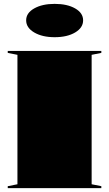

<svg xmlns="http://www.w3.org/2000/svg" viewBox="-20 -971 563 991"><path d="M503 -708V-698L453 -688V-20L503 -10V0H20V-10L70 -20V-688L20 -698V-708ZM262 -951Q327 -951 368 -927.5Q409 -904 409 -866Q409 -828 368 -803.5Q327 -779 262 -779Q198 -779 156.5 -803.5Q115 -828 115 -866Q115 -904 156.5 -927.5Q198 -951 262 -951Z"/></svg>

Font: Kalnia SemiExpanded
Style: Bold
Weight: 700
Width: 6
Designer: Frida Medrano
Foundry: Frida Medrano
Version: Version 1.105